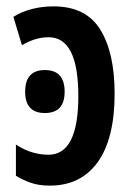

<svg xmlns="http://www.w3.org/2000/svg" viewBox="-20 -573 418 603"><path d="M148 -553Q250 -553 295 -480Q340 -407 340 -279Q340 -138 287 -64Q234 10 136 10Q102 10 76.5 1Q51 -8 30 -21V-119Q56 -102 81.5 -94.5Q107 -87 132 -87Q226 -87 226 -271Q226 -457 132 -456Q91 -456 49 -431L22 -520Q47 -536 79.5 -544.5Q112 -553 148 -553ZM121 -353Q183 -353 183 -285Q183 -218 121 -218Q59 -218 59 -285Q59 -353 121 -353Z"/></svg>

Font: Noto Sans ExtraCondensed SemiBold
Style: Regular
Weight: 600
Width: 2
Designer: Monotype Design Team
Foundry: Monotype Imaging Inc.
Version: Version 2.013; ttfautohint (v1.8.4.7-5d5b)